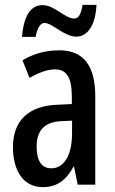

<svg xmlns="http://www.w3.org/2000/svg" viewBox="-20 -756 470 786"><path d="M70 -605H126C132 -642 146 -662 162 -662C194 -662 243 -606 292 -606C338 -606 371 -652 375 -736H318C312 -702 304 -680 284 -680C246 -680 204 -735 154 -735C94 -735 75 -668 70 -605ZM223 -550C167 -550 116 -536 72 -509L101 -437C141 -460 175 -472 206 -472C254 -472 274 -436 274 -361V-330L211 -327C97 -322 33 -262 33 -153C33 -67 69 10 155 10C213 10 251 -18 281 -74H283L298 0H370V-362C370 -483 325 -550 223 -550ZM230 -260 275 -262V-210C275 -121 242 -67 190 -67C152 -67 130 -95 130 -156C130 -222 162 -256 230 -260Z"/></svg>

Font: Noto Sans Myanmar ExtraCondensed Medium
Style: Regular
Weight: 500
Width: 2
Designer: Monotype Design Team
Foundry: Monotype Imaging Inc.
Version: Version 2.107